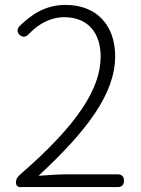

<svg xmlns="http://www.w3.org/2000/svg" viewBox="-20 -762 575 782"><path d="M371 -52H257C218 -52 177 -49 137 -46C332 -227 449 -379 449 -533C449 -659 374 -742 247 -742C168 -742 111 -706 60 -656C49 -644 48 -631 60 -620C73 -608 87 -611 98 -624C137 -665 187 -692 241 -692C344 -692 390 -621 390 -532C390 -402 297 -255 63 -52C49 -40 45 -30 45 -21V-18C45 -7 52 0 63 0H265H459C476 0 485 -9 485 -26C485 -43 476 -52 459 -52Z"/></svg>

Font: GenSenRounded2 TW L
Style: Regular
Weight: 300
Version: Version 2.100;PS 2.1;hotconv 16.6.51;makeotf.lib2.5.65220 DE